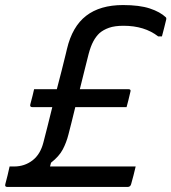

<svg xmlns="http://www.w3.org/2000/svg" viewBox="-39 -740 678 760"><path d="M96 -387H186Q196 -424 205 -460.5Q214 -497 222 -529L226 -546Q247 -635 302 -677.5Q357 -720 448 -720Q513 -720 554 -706.5Q595 -693 618 -671Q620 -669 619 -663Q615 -646 611 -630.5Q607 -615 602 -596H587Q533 -638 450 -638Q415 -638 392.5 -630Q370 -622 355 -609Q341 -596 330.5 -576.5Q320 -557 312 -527Q305 -498 295.5 -461.5Q286 -425 277 -387H469Q481 -387 477 -376Q468 -337 462 -316H259Q251 -283 244 -255Q237 -227 232 -208Q224 -176 209.5 -148.5Q195 -121 163 -96L159 -81H498Q494 -64 489.5 -46Q485 -28 480 -11Q477 0 466 0H-10Q-21 0 -18 -11Q-13 -31 -9 -46Q-5 -61 -1 -81H17Q58 -81 89.5 -105Q121 -129 133 -177Q139 -201 148.5 -237.5Q158 -274 168 -316H89Q78 -316 81 -327Q86 -346 90 -361.5Q94 -377 96 -387Z"/></svg>

Font: Recursive Mn Lnr St
Style: Italic
Weight: 400
Italic angle: -15°
Monospace: yes
Version: Version 1.079;hotconv 1.0.112;makeotfexe 2.5.65598; ttfautoh